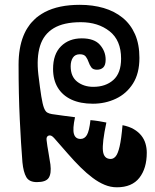

<svg xmlns="http://www.w3.org/2000/svg" viewBox="-20 -737 642 796"><path d="M73 -64Q67 -137.5 62 -241.8Q57 -346 57 -469Q57 -503.5 62 -533.2Q67 -563 77 -588Q79.5 -594 82.2 -600Q85 -606 88 -611.5Q91 -616.5 93.8 -621Q96.5 -625.5 100 -630Q104.5 -637 110 -643Q115.5 -649 121 -654.5Q125.5 -659 130.5 -663.5Q135.5 -668 141 -671.5Q146.5 -675.5 152.5 -679.2Q158.5 -683 165 -686.5Q194.5 -702 230.8 -709.5Q267 -717 311 -717Q364.5 -717 409.8 -703.8Q455 -690.5 488.2 -663.5Q521.5 -636.5 539.8 -595Q558 -553.5 558 -497Q558 -432.5 531.2 -390.5Q504.5 -348.5 460.5 -327.8Q416.5 -307 365 -307Q313 -307 276 -324.2Q239 -341.5 219.5 -373.8Q200 -406 200 -451Q200 -512.5 233 -545.2Q266 -578 319 -578Q371 -578 394.5 -551Q418 -524 418 -490Q418 -467 408.2 -457.5Q398.5 -448 382 -448Q365.5 -448 358.5 -457.8Q351.5 -467.5 347.2 -480Q343 -492.5 335.8 -502.2Q328.5 -512 311 -512Q291.5 -512 282.2 -498Q273 -484 273 -462Q273 -419.5 300.2 -398.2Q327.5 -377 367 -377Q418 -377 450 -405.5Q482 -434 482 -494Q482 -570 434.2 -607.5Q386.5 -645 315 -645Q244 -645 202.5 -620Q161 -595 146 -546.5Q131 -498 139 -428Q146 -370.5 151.2 -337.8Q156.5 -305 162.2 -290Q168 -275 175.8 -270.5Q183.5 -266 195 -264Q219 -260.5 243.5 -257.2Q268 -254 291 -251Q280.5 -202.5 286.5 -181.8Q292.5 -161 314 -161Q330.5 -161 340.2 -177.2Q350 -193.5 355 -239Q372.5 -237.5 389.2 -234.8Q406 -232 421 -229Q403 -144.5 406.8 -111.2Q410.5 -78 439 -78Q450.5 -78 459.8 -89Q469 -100 476 -130.2Q483 -160.5 488 -218Q516 -212.5 535 -201.2Q554 -190 566 -174.8Q578 -159.5 583.2 -141.5Q588.5 -123.5 588.5 -104Q588.5 -39 557.8 0.2Q527 39.5 464.5 39.5Q438.5 39.5 413.8 29.2Q389 19 364 0.2Q339 -18.5 313.5 -43.8Q288 -69 261.2 -99.8Q234.5 -130.5 205 -164Q192.5 -178.5 182 -175Q171.5 -171.5 173 -157Q176 -131 180.8 -105.5Q185.5 -80 189 -55Q193.5 -17.5 182 0.2Q170.5 18 133 18Q101 18 89 -2.8Q77 -23.5 73 -64ZM115 -14Q104 -13.5 98 -22Q92 -30.5 92 -40Q92 -49 97 -56.2Q102 -63.5 113 -64ZM102 -99Q91.5 -99 86.2 -107.8Q81 -116.5 81 -126Q81 -137.5 87 -146.8Q93 -156 105 -156ZM522 -27Q509.5 -27 502.2 -34Q495 -41 495 -52Q495 -69.5 502.2 -77.2Q509.5 -85 520 -85Q537.5 -85 545.2 -77.8Q553 -70.5 553 -60Q553 -44.5 544.8 -35.8Q536.5 -27 522 -27Z"/></svg>

Font: Kablammo
Style: Regular
Weight: 400
Designer: Travis Kochel, Lizy Gershenzon, Daria Petrova, Ethan Cohen
Foundry: Vectro Type Foundry
Version: Version 1.002